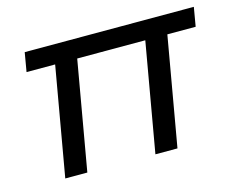

<svg xmlns="http://www.w3.org/2000/svg" viewBox="-74 -575 833 681"><g transform="rotate(-15 343.0 -235.0)"><path d="M419 0 489 -400H239L169 0H88L158 -400H53L65 -470H686L674 -400H570L500 0Z"/></g></svg>

Font: Celebes
Style: Italic
Weight: 400
Italic angle: -10°
Designer: Anugrah Pasau
Foundry: Lafontype
Version: Version 1.000; ttfautohint (v1.8.4)